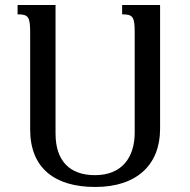

<svg xmlns="http://www.w3.org/2000/svg" viewBox="-20 -734 758 764"><path d="M466 -714V-677C510 -677 516 -666 516 -603V-207C516 -106 464 -37 358 -37C259 -37 201 -92 201 -203V-714H50V-677C94 -677 100 -666 100 -603V-219C100 -64 199 10 359 10C526 10 617 -80 617 -221V-714Z"/></svg>

Font: Noto Serif Armenian
Style: Regular
Weight: 400
Designer: Monotype Design Team
Foundry: Monotype Imaging Inc.
Version: Version 1.901